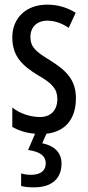

<svg xmlns="http://www.w3.org/2000/svg" viewBox="-20 -567 379 827"><path d="M245 137C245 92 216 61 162 50L180 9C261 0 307 -54 307 -144C307 -226 262 -265 196 -307C133 -345 111 -365 111 -408C111 -450 139 -478 184 -478C217 -478 248 -466 276 -447L306 -512C269 -535 229 -547 183 -547C94 -547 33 -491 33 -406C33 -323 78 -283 145 -242C205 -208 227 -183 227 -141C227 -92 199 -63 152 -63C108 -63 62 -80 33 -104V-20C58 -6 92 6 131 9L101 79C149 86 177 102 177 137C177 166 157 186 114 186C99 186 84 184 71 180V234C84 238 103 240 127 240C201 240 245 204 245 137Z"/></svg>

Font: Noto Sans Sinhala UI ExtraCondensed
Style: Regular
Weight: 400
Width: 2
Designer: Jelle Bosma - Monotype Design Team
Foundry: Monotype Imaging Inc.
Version: Version 2.006